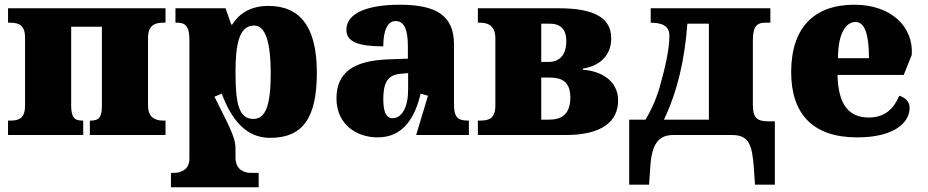

<svg xmlns="http://www.w3.org/2000/svg" viewBox="-20 -571 3923 812"><path d="M332 0V-61H328C295 -61 281 -74 281 -125V-458H411V-125C411 -74 398 -61 364 -61H360V0H680V-61H669C631 -61 606 -79 606 -125V-411C606 -460 631 -475 669 -475H680V-536H14V-475H25C63 -475 86 -461 86 -412V-125C86 -74 64 -61 25 -61H14V0Z M1074 221V160H1038C1021 160 976 152 976 96V61C976 20 968 -3 887 -162L918 -175C958 -66 1020 12 1122 12C1260 12 1320 -71 1320 -264C1320 -459 1248 -546 1115 -546C1038 -546 990 -512 962 -467H958L934 -536H722V-475H727C760 -475 781 -466 781 -403V100C781 153 735 160 718 160H703V221ZM1052 -68C992 -68 976 -127 976 -264C976 -387 992 -463 1055 -463C1104 -463 1125 -388 1125 -261C1125 -128 1104 -68 1052 -68Z M1577 10C1684 10 1734 -71 1759 -175L1790 -166L1740 0H1963V-61H1959C1914 -61 1900 -77 1900 -131V-383C1900 -507 1823 -551 1670 -551C1547 -551 1445 -521 1445 -445C1445 -394 1495 -375 1601 -375C1601 -446 1621 -482 1653 -482C1688 -482 1705 -449 1705 -375V-323L1624 -320C1476 -315 1403 -265 1403 -155C1403 -43 1490 10 1577 10ZM1640 -71C1613 -71 1601 -99 1601 -152C1601 -220 1619 -255 1675 -259L1706 -262V-191C1706 -118 1680 -71 1640 -71Z M2372 0C2527 0 2594 -58 2594 -146C2594 -237 2511 -272 2445 -276V-281C2507 -290 2565 -329 2565 -409C2565 -492 2499 -536 2344 -536H2001V-475H2012C2048 -475 2075 -458 2075 -409V-125C2075 -72 2050 -61 2012 -61H2001V0ZM2269 -309V-471H2304C2349 -471 2375 -449 2375 -397C2375 -340 2348 -309 2299 -309ZM2269 -65V-243H2303C2354 -243 2392 -228 2392 -158C2392 -89 2356 -65 2303 -65Z M2725 210 2730 137C2736 37 2765 0 2828 0H3076C3145 0 3161 38 3168 137L3173 210H3257V-58H3227C3179 -58 3164 -76 3164 -128V-401C3164 -457 3179 -475 3217 -475H3238V-536H2732V-475H2729C2773 -475 2811 -466 2811 -420C2811 -363 2794 -287 2769 -199C2750 -137 2728 -95 2710 -65H2641V210ZM2788 -65C2846 -187 2876 -321 2887 -471H2978V-65Z M3605 10C3766 10 3827 -55 3827 -115C3827 -141 3808 -159 3783 -166C3761 -113 3723 -74 3655 -74C3569 -74 3525 -129 3522 -254H3802L3836 -339C3844 -457 3750 -551 3593 -551C3423 -551 3326 -454 3326 -266C3326 -91 3416 10 3605 10ZM3524 -325C3524 -425 3555 -478 3598 -478C3638 -478 3655 -424 3655 -325Z"/></svg>

Font: UArctic Serif Black
Style: Regular
Weight: 900
Designer: Customization by Puisto advertising & original work Monotype Design Team
Foundry: Monotype Imaging Inc.
Version: Version 2.004